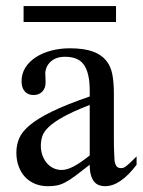

<svg xmlns="http://www.w3.org/2000/svg" viewBox="-20 -624 484 652"><path d="M284.7 -267.6Q228 -245.6 195.1 -227.3Q162.1 -209 145 -192.4Q127.9 -175.8 123.3 -160.4Q118.7 -145 118.7 -128.9Q118.7 -111.3 124 -96.7Q129.4 -82 138.4 -71Q147.5 -60.1 159.9 -53.7Q172.4 -47.4 186.5 -46.9Q205.6 -45.9 229.7 -58.6Q253.9 -71.3 284.7 -96.2ZM443.8 -64.5Q388.7 8.3 336.9 8.3Q326.2 8.3 316.7 4.9Q307.1 1.5 300 -6.8Q293 -15.1 288.8 -29.1Q284.7 -43 284.7 -64.5Q255.4 -41.5 236.1 -27.1Q216.8 -12.7 201.9 -4.9Q187 2.9 173.6 5.6Q160.2 8.3 142.6 8.3Q118.7 8.3 99.1 0.2Q79.6 -7.8 65.4 -22.7Q51.3 -37.6 43.5 -58.8Q35.6 -80.1 35.6 -106Q35.6 -130.9 44.7 -153.3Q53.7 -175.8 80.6 -198.5Q107.4 -221.2 156.2 -245.1Q205.1 -269 284.7 -296.4V-314.9Q284.7 -347.2 279.5 -369.1Q274.4 -391.1 264.2 -405Q253.9 -418.9 238 -425Q222.2 -431.2 201.2 -431.2Q170.4 -431.2 152.8 -415.3Q135.3 -399.4 133.8 -376.5L134.8 -347.2Q135.7 -326.2 124.3 -313.7Q112.8 -301.3 94.2 -301.3Q74.7 -301.3 64 -313.7Q53.2 -326.2 53.2 -348.1Q53.2 -374.5 66.7 -395.3Q80.1 -416 102.8 -430.4Q125.5 -444.8 155 -452.4Q184.6 -460 216.8 -460Q265.1 -460 294.7 -449.2Q324.2 -438.5 340.3 -418.7Q356.4 -398.9 361.6 -370.8Q366.7 -342.8 366.7 -307.6V-155.3Q366.7 -124 367.7 -104Q368.7 -84 369.1 -77.1Q371.6 -64 376.5 -58.6Q381.3 -53.2 390.6 -53.2Q395 -53.2 398.7 -54.2Q402.3 -55.2 408 -59.3Q413.6 -63.5 421.9 -71.3Q430.2 -79.1 443.8 -92.8ZM60.1 -549.3V-603.5H374V-549.3Z"/></svg>

Font: Doulos SIL Phon
Style: Regular
Weight: 400
Designer: Walt Agee, Victor Gaultney, Peter Martin, Debbi Hosken, Becca Hirsbrunner
Foundry: SIL International
Version: Version 5.000